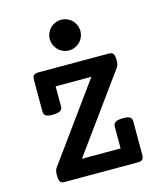

<svg xmlns="http://www.w3.org/2000/svg" viewBox="-119 -899 838 988"><g transform="rotate(-15 300.0 -405.5)"><path d="M357.9 -671.9Q346.2 -660.6 331.3 -654.3Q316.4 -647.9 299.8 -647.9Q283.2 -647.9 268.3 -654.3Q253.4 -660.6 242.2 -671.9Q231 -683.1 224.6 -698Q218.3 -712.9 218.3 -729.5Q218.3 -746.1 224.6 -761Q231 -775.9 242.2 -787.6Q253.4 -798.3 268.3 -804.7Q283.2 -811 299.8 -811Q316.4 -811 331.3 -804.7Q346.2 -798.3 357.9 -787.6Q368.7 -775.9 375 -761Q381.3 -746.1 381.3 -729.5Q381.3 -712.9 375 -698Q368.7 -683.1 357.9 -671.9ZM424.8 -92.3V-208Q424.8 -224.6 437 -231.9Q449.2 -239.3 476.6 -239.3Q503.4 -239.3 513.2 -232.9Q523.9 -226.1 523.9 -208V-32.2Q523.9 -14.6 516.8 -7.3Q509.8 0 492.7 0H103Q93.8 0 88.1 -2Q82.5 -3.9 79.1 -9.3Q72.3 -18.1 72.3 -44.4Q72.3 -69.8 81.1 -81.5L375 -487.3H184.6V-381.3Q184.6 -364.7 172.4 -357.4Q160.2 -350.1 132.8 -350.1Q106.4 -350.1 96.7 -356.4Q90.8 -359.9 88.1 -366Q85.4 -372.1 85.4 -381.3V-547.4Q85.4 -564.9 92.5 -572.3Q99.6 -579.6 116.7 -579.6H491.7Q500.5 -579.6 506.3 -577.6Q512.2 -575.7 515.6 -570.8Q522.5 -561 522.5 -535.2Q522.5 -510.7 513.2 -498.5L218.8 -92.3Z"/></g></svg>

Font: Courier Prime SemiBold
Style: Regular
Weight: 600
Designer: Alan Dague-Greene
Foundry: Quote-Unquote Apps
Version: Version 1.202